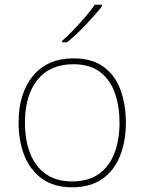

<svg xmlns="http://www.w3.org/2000/svg" viewBox="-20 -786 615 816"><path d="M515 -264Q515 -187 490.5 -124.5Q466 -62 415.5 -26Q365 10 286 10Q210 10 159.5 -26Q109 -62 84 -124Q59 -186 59 -264Q59 -390 120.5 -464Q182 -538 292 -538Q372 -538 421 -501.5Q470 -465 492.5 -403Q515 -341 515 -264ZM86 -264Q86 -191 108 -134.5Q130 -78 174.5 -46.5Q219 -15 286 -15Q356 -15 400.5 -47Q445 -79 466.5 -135.5Q488 -192 488 -264Q488 -333 468.5 -389.5Q449 -446 406 -479.5Q363 -513 292 -513Q193 -513 139.5 -447Q86 -381 86 -264ZM413 -759Q387 -725 346 -682Q305 -639 265 -606H244V-612Q267 -632 293.5 -660Q320 -688 344.5 -716.5Q369 -745 383 -766H413Z"/></svg>

Font: Noto Sans Thin
Style: Regular
Weight: 100
Designer: Monotype Design Team
Foundry: Monotype Imaging Inc.
Version: Version 2.007